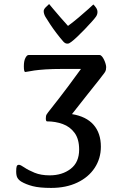

<svg xmlns="http://www.w3.org/2000/svg" viewBox="-20 -909 591 942"><path d="M231 13Q173.5 13 140.3 4.3Q107.1 -4.4 84.1 -18.1Q71.5 -26.1 65.4 -36.8Q59.4 -47.6 59.4 -67.9Q59.4 -86 62 -93.2Q64.6 -100.4 73.2 -100.4Q80.6 -100.4 99.5 -87.4Q118.3 -74.4 149.6 -61.5Q180.8 -48.7 223.8 -48.7Q285.3 -48.7 326.8 -80.7Q368.3 -112.6 368.3 -175.2Q368.3 -226.5 346 -257Q323.7 -287.4 287.7 -300.5Q251.6 -313.5 210.8 -313.5Q204.8 -313.5 204.8 -328.5Q204.8 -341 208.8 -347.5Q212.8 -354.1 215.9 -357.8Q274.1 -431 315.2 -486.3Q356.3 -541.6 377.3 -570.8H287.7Q236.3 -570.8 202.7 -568.5Q169.2 -566.1 149.1 -563.3Q128.9 -560.5 118.6 -558.1Q108.3 -555.8 103.9 -555.8Q97 -555.8 97 -583.8Q97 -609.8 104.5 -624.4Q112 -639 119.9 -639H468.7Q474.5 -639 480.3 -632.1Q486.1 -625.2 490.8 -615.3Q495.5 -605.3 498.2 -595.5Q500.9 -585.6 500.9 -579.7Q500.9 -573.4 499.6 -566.4Q498.2 -559.4 492.2 -551.1Q487.5 -544.1 465.3 -516.1Q443.1 -488.1 408.7 -445Q374.3 -402 333.1 -349.1Q403.2 -337.7 439.1 -296.7Q474.9 -255.7 474.9 -189.4Q474.9 -131.5 444.6 -85.4Q414.3 -39.3 359.2 -13.2Q304.2 13 231 13ZM310.4 -694.9Q305.9 -694.9 301.6 -696.7Q297.3 -698.5 291.9 -703.7Q275.3 -722.5 258 -745.2Q240.6 -767.9 226.2 -789.8Q211.7 -811.7 202.9 -826.3Q199.2 -832.6 196.8 -840Q194.4 -847.4 194.4 -854.4Q194.4 -863 203.8 -872.8Q213.2 -882.6 221 -889.2Q223.8 -885.9 239.9 -866.5Q255.9 -847.1 276.9 -823.2Q297.8 -799.3 313.6 -781.9Q338.9 -800.4 366.1 -823.4Q393.3 -846.5 413.9 -864.9Q434.5 -883.3 438 -887.1Q445.5 -879.9 451.9 -870.3Q458.2 -860.8 458.2 -850.1Q458.2 -844.8 456.6 -839.1Q454.9 -833.4 451.1 -827.6Q445.8 -819.9 430.5 -802.7Q415.2 -785.5 395.7 -765.2Q376.2 -744.8 358.3 -728Q340.5 -711.3 330.1 -703.7Q323.3 -698.5 319.4 -696.7Q315.5 -694.9 310.4 -694.9Z"/></svg>

Font: Briem Hand Thin
Style: Regular
Weight: 100
Designer: Gunnlaugur SE Briem, Eben Sorkin
Foundry: Sorkin Type Co.
Version: Version 1.003